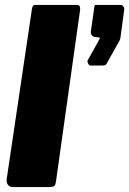

<svg xmlns="http://www.w3.org/2000/svg" viewBox="-20 -762 526 782"><path d="M208 -23Q206 -7 199.5 -3.5Q193 0 176 0H34Q19 0 12.5 -9Q6 -18 7 -31L110 -725Q112 -736 115 -739Q118 -742 127 -742H294Q309 -742 306 -720ZM350 -495Q343 -495 339 -503Q335 -511 337 -516L380 -593Q385 -603 386.5 -606Q388 -609 380 -610L369 -611Q359 -612 354 -618.5Q349 -625 350 -634L364 -732Q365 -740 367 -741Q369 -742 375 -742H472Q478 -742 482.5 -735.5Q487 -729 486 -723L470 -605Q469 -602 468 -599.5Q467 -597 466 -595L416 -506Q412 -497 406.5 -496Q401 -495 387 -495H350Z"/></svg>

Font: Libre Franklin Thin Black
Style: Italic
Weight: 900
Italic angle: -8°
Version: Version 2.000